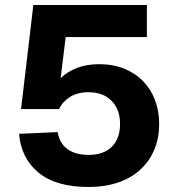

<svg xmlns="http://www.w3.org/2000/svg" viewBox="-20 -730 711 766"><path d="M334 16Q203 16 133.5 -41.5Q64 -99 56 -196L210 -203Q218 -157 250 -134.5Q282 -112 334 -112Q393 -112 426 -144.5Q459 -177 459 -236Q459 -293 425.5 -327.5Q392 -362 333 -362Q289 -362 259 -343Q229 -324 216 -295H64L113 -710H566V-582H242L222 -418Q248 -444 287 -459Q326 -474 376 -474Q431 -474 475.5 -456Q520 -438 551 -406Q582 -374 598.5 -330.5Q615 -287 615 -236Q615 -178 595 -131.5Q575 -85 538.5 -52Q502 -19 450 -1.5Q398 16 334 16Z"/></svg>

Font: Geist
Style: Bold
Weight: 400
Designer: Basement.studio, Andrés Briganti, Mateo Zaragoza
Foundry: Basement.studio, Vercel, Andrés Briganti, Guido Ferreyra, Mateo Zaragoza
Version: Version 1.401